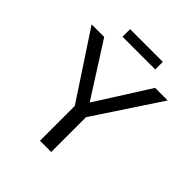

<svg xmlns="http://www.w3.org/2000/svg" viewBox="-223 -969 1112 1112"><g transform="rotate(45 333.5 -413.0)"><path d="M645 -688 379 -285V0H287V-285L22 -688H125L334 -360L542 -688ZM467 -826V-764H199V-826Z"/></g></svg>

Font: Libra Sans
Style: Regular
Weight: 400
Foundry: Context Ltd
Version: Version 1.002